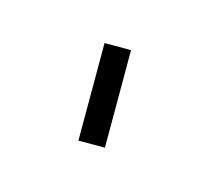

<svg xmlns="http://www.w3.org/2000/svg" viewBox="-33 -440 168 154"><g transform="rotate(15 51.0 -363.5)"><path d="M40 -404H62V-323H40Z"/></g></svg>

Font: Bebas Neue Light
Style: Regular
Weight: 300
Designer: Ryoichi Tsunekawa
Foundry: Ryoichi Tsunekawa
Version: Version 1.003;PS 001.003;hotconv 1.0.70;makeotf.lib2.5.58329